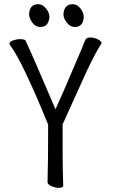

<svg xmlns="http://www.w3.org/2000/svg" viewBox="-20 -888 540 917"><path d="M260 9Q244 9 225.5 1Q207 -7 207 -19Q210 -108 210 -293Q86 -596 29 -671Q25 -677 25 -679Q25 -689 42.5 -695Q60 -701 76 -701Q98 -701 102 -694Q134 -627 245 -366Q275 -431 336 -575Q366 -644 371 -657Q383 -689 388.5 -699Q394 -709 412 -709Q430 -709 447.5 -700Q465 -691 465 -683L464 -679Q441 -646 396 -552L279 -294Q279 -95 280 -74Q282 -25 282 -1Q282 9 260 9ZM172 -759Q150 -759 134.5 -780Q119 -801 119 -820Q121 -868 163 -868Q183 -868 199.5 -848Q216 -828 216 -806Q212 -759 172 -759ZM337 -759Q315 -759 299 -780Q283 -801 283 -820Q286 -868 328 -868Q348 -868 364 -848Q380 -828 380 -806Q377 -759 337 -759Z"/></svg>

Font: LXGW WenKai Mono Lite
Style: Regular
Weight: 400
Monospace: yes
Designer: LXGW / Fontworks Inc.
Foundry: LXGW / Fontworks Inc.
Version: Version 1.520; June 14, 2025